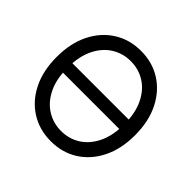

<svg xmlns="http://www.w3.org/2000/svg" viewBox="-181 -926 1124 1124"><g transform="rotate(45 380.5 -364.0)"><path d="M627.4 -402.3V-324.2H127.4V-402.3ZM380.9 10.3Q287.1 10.3 213.6 -35.6Q140.1 -81.5 98.1 -165.5Q56.2 -249.5 56.2 -363.3Q56.2 -477.5 98.1 -561.5Q140.1 -645.5 213.6 -691.7Q287.1 -737.8 380.9 -737.8Q475.1 -737.8 548.1 -691.7Q621.1 -645.5 663.1 -561.5Q705.1 -477.5 705.1 -363.3Q705.1 -249.5 663.1 -165.5Q621.1 -81.5 548.1 -35.6Q475.1 10.3 380.9 10.3ZM380.9 -74.7Q446.3 -74.7 499.3 -107.9Q552.2 -141.1 583.7 -205.6Q615.2 -270 615.2 -363.3Q615.2 -457 583.7 -521.7Q552.2 -586.4 499.3 -619.6Q446.3 -652.8 380.9 -652.8Q315.4 -652.8 262.2 -619.4Q209 -585.9 177.5 -521.5Q146 -457 146 -363.3Q146 -270 177.5 -205.8Q209 -141.6 262.2 -108.2Q315.4 -74.7 380.9 -74.7Z"/></g></svg>

Font: Inter 18pt
Style: Regular
Weight: 400
Designer: Rasmus Andersson
Foundry: rsms
Version: Version 4.001;git-66647c0bb